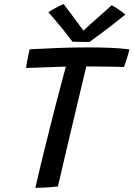

<svg xmlns="http://www.w3.org/2000/svg" viewBox="-20 -897 643 924"><path d="M105.6 -569.9Q106.2 -577.6 108.4 -590.4Q110.6 -603.1 113.3 -616.9Q116.1 -630.7 118.6 -642.4Q121.1 -654.1 122.8 -659.8Q180.8 -663.1 255.3 -666Q329.8 -668.9 404.8 -668.9Q459.2 -668.9 510.3 -666.9Q561.3 -664.9 602.6 -659.3Q597 -635.1 589.5 -611.6Q582.1 -588.1 576.2 -574.6Q565.6 -574.9 544.1 -575.4Q522.6 -575.9 495.6 -576.3Q468.6 -576.7 442.1 -576.9Q415.6 -577.2 395.2 -577.4Q390.9 -558.9 381.7 -520.6Q372.5 -482.2 360.6 -431.7Q348.7 -381.2 335.3 -325.3Q321.9 -269.5 309.1 -215Q296.2 -160.6 285.5 -114.6Q274.8 -68.7 267.7 -38.1Q260.7 -7.6 258.8 0.2Q246 2 224.9 3.7Q203.8 5.4 183.1 6.2Q162.4 7 150.2 7Q157 -22.9 167.9 -69.6Q178.9 -116.2 192.8 -172.2Q206.6 -228.2 221.5 -287.4Q236.3 -346.5 250.6 -401.9Q264.9 -457.4 277 -502Q282.9 -524.2 288 -543.1Q293.1 -562 297.2 -576.5Q277.4 -575.6 251.9 -574.9Q226.4 -574.1 199.5 -573.1Q172.6 -572 148 -571.3Q123.4 -570.6 105.6 -569.9ZM517.6 -871.8Q525.8 -868 535.8 -861.6Q545.8 -855.2 555.6 -848.3Q565.4 -841.4 572.8 -835.5Q580.3 -829.6 583.3 -826.9Q513.9 -771.1 471.3 -739.6Q428.6 -708.1 410.4 -695Q401.8 -695 386.5 -695.2Q371.2 -695.5 355.4 -695.8Q339.6 -696 328.9 -696.2Q303.1 -730.9 273.7 -766.6Q244.3 -802.4 212.4 -838.6Q221.1 -843.6 234 -851.2Q246.9 -858.8 261 -866Q275 -873.1 286.2 -877.1Q300.1 -859.3 315.9 -838.4Q331.8 -817.6 346.1 -797.8Q360.4 -778.1 370.8 -764Q381.2 -749.9 384 -745.6H377.1Q388.9 -757.1 413.9 -779.4Q438.8 -801.7 467.3 -826.8Q495.8 -852 517.6 -871.8Z"/></svg>

Font: Grandstander Thin
Style: Italic
Weight: 100
Italic angle: -15°
Designer: Tyler Finck
Foundry: Etcetera Type Co
Version: Version 1.200